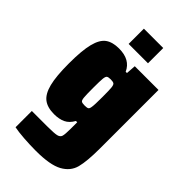

<svg xmlns="http://www.w3.org/2000/svg" viewBox="-270 -772 1059 1059"><g transform="rotate(45 259.5 -243.0)"><path d="M68 193V66H188Q242 66 261 61.5Q280 57 284.5 42Q289 27 289 -18V-67H279Q261 -34 233.5 -21Q206 -8 167 -8Q115 -8 85 -31Q55 -54 41 -109Q27 -164 27 -264Q27 -365 41 -420Q55 -475 84.5 -496.5Q114 -518 165 -518Q252 -518 281 -453H291L295 -510H480V-55Q480 46 466.5 97.5Q453 149 401.5 177.5Q350 206 239 206Q193 206 145 202.5Q97 199 68 193ZM286 -185Q289 -201 289 -263Q289 -321 287 -336Q285 -355 278 -360Q271 -365 253 -365Q234 -365 227.5 -360Q221 -355 219 -336.5Q217 -318 217 -263Q217 -208 219 -189Q221 -170 227.5 -165.5Q234 -161 253 -161Q271 -161 277.5 -165Q284 -169 286 -185ZM184 -573V-692H335V-573Z"/></g></svg>

Font: Saira Semi Condensed Black
Style: Regular
Weight: 900
Width: 4
Designer: Hector Gatti with collaboration of the Omnibus-Type team
Foundry: Omnibus-Type
Version: Version 1.001; ttfautohint (v1.8)